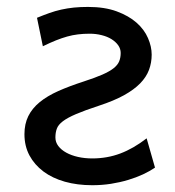

<svg xmlns="http://www.w3.org/2000/svg" viewBox="-20 -528 511 560"><path d="M87.9 -476.1Q106.9 -483.9 124 -490Q141.1 -496.1 158.7 -500Q176.3 -503.9 195.3 -505.9Q214.4 -507.8 236.8 -507.8Q285.2 -507.8 320.3 -494.9Q355.5 -481.9 378.2 -461.9Q400.9 -441.9 411.6 -417Q422.4 -392.1 422.4 -368.7Q422.4 -345.2 414.6 -324.2Q406.7 -303.2 388.9 -284.9Q371.1 -266.6 341.6 -250.2Q312 -233.9 268.6 -219.7Q227.1 -206.1 201.9 -195.3Q176.8 -184.6 163.3 -174.3Q149.9 -164.1 145.8 -152.8Q141.6 -141.6 141.6 -127Q141.6 -113.3 150.1 -102.1Q158.7 -90.8 173.3 -82.8Q188 -74.7 207.5 -70.3Q227.1 -65.9 249 -65.9Q292.5 -65.9 330.8 -80.3Q369.1 -94.7 407.7 -124.5L432.1 -39.1Q417 -28.8 397.2 -19.5Q377.4 -10.3 353.8 -3.2Q330.1 3.9 303.7 8.1Q277.3 12.2 249 12.2Q205.6 12.2 169.2 2Q132.8 -8.3 106.7 -27.8Q80.6 -47.4 65.9 -74.7Q51.3 -102.1 51.3 -136.7Q51.3 -166.5 62.5 -189.2Q73.7 -211.9 95.7 -230Q117.7 -248 150.1 -262.5Q182.6 -276.9 224.6 -290.5Q257.8 -301.3 278.8 -310.5Q299.8 -319.8 311.5 -329.1Q323.2 -338.4 327.6 -349.1Q332 -359.9 332 -373.5Q332 -385.7 324.7 -396Q317.4 -406.2 305.2 -413.8Q293 -421.4 276.4 -425.5Q259.8 -429.7 241.7 -429.7Q223.1 -429.7 207.3 -427.7Q191.4 -425.8 175.8 -421.4Q160.2 -417 143.1 -410.2Q126 -403.3 105 -393.1Z"/></svg>

Font: Andika Compact
Style: Regular
Weight: 400
Designer: Victor Gaultney, Annie Olsen, Julie Remington, Don Collingsworth, Eric Hays, Becca Hirsbrunner
Foundry: SIL International
Version: Version 5.000 ; LnSpcTght